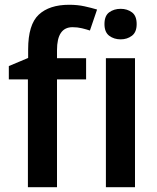

<svg xmlns="http://www.w3.org/2000/svg" viewBox="-20 -785 660 805"><path d="M341 -452V-541H219V-575Q219 -671 284 -671Q305 -671 323.5 -666.5Q342 -662 357 -657L387 -745Q364 -752 334.5 -758.5Q305 -765 270 -765Q187 -765 142.5 -723.5Q98 -682 98 -578V-542L17 -508V-452H97V0H219V-452ZM486 -748Q458 -748 438 -733.5Q418 -719 418 -684Q418 -650 438 -635Q458 -620 486 -620Q513 -620 533 -635Q553 -650 553 -684Q553 -719 533 -733.5Q513 -748 486 -748ZM546 -541H424V0H546Z"/></svg>

Font: Noto Sans Display Medium
Style: Regular
Weight: 500
Designer: Monotype Design Team
Foundry: Monotype Imaging Inc.
Version: Version 1.900